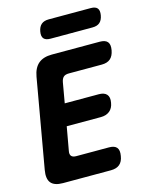

<svg xmlns="http://www.w3.org/2000/svg" viewBox="-135 -1016 869 1103"><g transform="rotate(-15 300.0 -465.0)"><path d="M228 -440H431Q463 -440 477.5 -423.5Q492 -407 486 -375Q481 -343 460.5 -326.5Q440 -310 408 -310H205L180 -170Q176 -150 184.5 -140Q193 -130 213 -130H408Q441 -130 454 -114Q467 -98 461 -65Q456 -32 437 -16Q418 0 385 0H100Q49 0 29 -24.5Q9 -49 18 -100L111 -630Q120 -681 149 -705.5Q178 -730 229 -730H514Q547 -730 560 -714Q573 -698 567 -665Q561 -632 542.5 -616Q524 -600 491 -600H296Q274 -600 263.5 -590.5Q253 -581 249 -560ZM245 -820Q217 -820 205.5 -833.5Q194 -847 199 -875Q204 -903 220 -916.5Q236 -930 264 -930H514Q542 -930 553 -916.5Q564 -903 559 -875Q554 -847 538.5 -833.5Q523 -820 495 -820Z"/></g></svg>

Font: Maple Mono ExtraBold
Style: Italic
Weight: 800
Italic angle: -10°
Monospace: yes
Designer: subframe7536
Version: Version 7.200